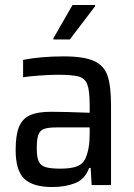

<svg xmlns="http://www.w3.org/2000/svg" viewBox="-20 -745 538 773"><path d="M43 -141Q43 -200 56 -233Q69 -266 99.5 -280.5Q130 -295 186 -295Q239 -295 341 -291V-321Q341 -380 331.5 -405Q322 -430 296.5 -437Q271 -444 210 -444Q183 -444 140.5 -441Q98 -438 73 -434V-504Q145 -518 237 -518Q318 -518 358.5 -499.5Q399 -481 413 -440Q427 -399 427 -320V0H349L345 -69H339Q322 -23 282 -7.5Q242 8 190 8Q113 8 78 -25Q43 -58 43 -141ZM323 -105Q341 -143 341 -205V-232H208Q174 -232 157.5 -226Q141 -220 134.5 -202.5Q128 -185 128 -148Q128 -113 135.5 -96Q143 -79 162.5 -72.5Q182 -66 223 -66Q262 -66 286.5 -74Q311 -82 323 -105ZM195 -586V-591L272 -725H363V-720L261 -586Z"/></svg>

Font: Saira Semi Condensed
Style: Regular
Weight: 400
Width: 4
Designer: Hector Gatti with collaboration of the Omnibus-Type team
Foundry: Omnibus-Type
Version: Version 1.001; ttfautohint (v1.8)